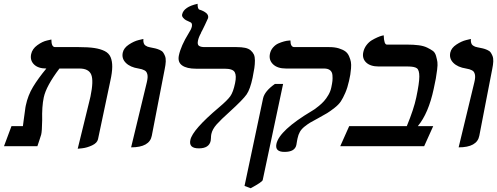

<svg xmlns="http://www.w3.org/2000/svg" viewBox="-20 -770 2617 1011"><path d="M389.2 13.2 450.2 -235.8Q453.1 -244.6 456.5 -262.2Q473.6 -344.7 460.4 -377Q447.3 -409.2 397.9 -409.2H293Q223.1 -316.9 210.4 -256.8Q200.2 -209 202.1 -137.2Q201.2 -77.6 196.8 -61Q193.8 -51.8 187 -30.5Q180.2 -9.3 176.8 0H1L40.5 -106H100.6Q101.6 -112.8 105.5 -143.1Q106.9 -152.8 108.6 -165.5Q110.4 -178.2 111.6 -187.3Q112.8 -196.3 113.8 -203.9Q114.7 -211.4 115.7 -213.9Q127 -268.1 154.1 -312.7Q181.2 -357.4 224.1 -409.2Q180.7 -409.2 158.9 -430.9Q137.2 -452.6 144 -484.9Q149.9 -512.7 176.5 -532Q203.1 -551.3 227.1 -556.6L250.5 -562Q250.5 -522 270 -522H395Q445.3 -522 477.3 -517.1Q509.3 -512.2 531.5 -501Q553.7 -489.7 562.5 -468.8Q571.3 -447.8 571 -418Q570.8 -388.2 561 -344.2L496.1 -37.1Q491.7 -17.1 465.1 -4.6Q438.5 7.8 413.6 10.7Z M670.4 5.9 752.9 -335.9Q756.3 -350.1 757.1 -360.6Q757.8 -371.1 755.9 -378.7Q753.9 -386.2 750.7 -391.1Q747.6 -396 740.7 -399.7Q733.9 -403.3 727.1 -405.3Q720.2 -407.2 709.5 -409.2Q665.5 -416 642.6 -439Q619.6 -461.9 626.5 -493.2Q631.8 -517.6 658.7 -535.4Q685.5 -553.2 710.4 -559.1L734.9 -564.9Q733.9 -552.2 736.6 -543.5Q739.3 -534.7 745.8 -530.3Q752.4 -525.9 757.1 -524.2Q761.7 -522.5 769.5 -521Q787.6 -517.6 797.9 -515.1Q808.1 -512.7 820.6 -507.3Q833 -502 838.6 -494.4Q844.2 -486.8 848.9 -475.1Q853.5 -463.4 852.8 -446.3Q852.1 -429.2 847.2 -405.8Q835.4 -346.7 813 -229.5Q790.5 -112.3 779.3 -55.2Q767.6 5.9 670.4 5.9Z M1022.5 -556.2Q1018.1 -535.6 1027.6 -528.8Q1037.1 -522 1058.1 -522H1226.1Q1252.4 -522 1270.8 -518.1Q1289.1 -514.2 1300 -504.6Q1311 -495.1 1316.7 -483.2Q1322.3 -471.2 1322.3 -451.4Q1322.3 -431.6 1319.3 -411.4Q1316.4 -391.1 1310.1 -360.8Q1297.4 -300.3 1278.6 -272.9Q1259.8 -245.6 1189 -181.2Q1143.6 -140.6 1120.8 -115Q1098.1 -89.4 1092.8 -64Q1090.8 -54.2 1090.8 -43.9Q1090.3 -31.7 1089.4 -28.8Q1081.1 11.2 1026.9 11.2Q999.5 11.2 988.5 0Q977.5 -11.2 982.4 -33.2Q993.7 -86.9 1133.8 -205.1Q1177.2 -241.7 1192.6 -263.2Q1208 -284.7 1217.8 -332Q1226.1 -371.1 1216.1 -389.6Q1206.1 -408.2 1163.1 -408.2H1012.2Q963.4 -408.2 939 -425.5Q914.6 -442.9 921.9 -478Q932.6 -528.8 973.6 -595.2Q986.8 -615.2 990.2 -629.9Q994.6 -649.9 978.5 -654.8Q966.8 -659.7 959.2 -663.8Q951.7 -668 944.3 -676.5Q937 -685.1 939 -693.8Q947.3 -733.9 1020.5 -750Q1020 -722.7 1030.3 -719.2Q1051.8 -712.9 1065.4 -701.7Q1079.1 -690.4 1075.7 -674.8Q1075.2 -672.4 1059.1 -638.7Q1043 -605 1038.1 -597.2H1039.1Q1026.4 -575.2 1022.5 -556.2Z M1299.8 221.2 1267.6 209 1365.2 -252Q1373.5 -290 1427.7 -328.1H1470.7L1363.3 178.2Q1360.8 188.5 1299.8 221.2ZM1546.9 -42Q1545.9 -37.6 1544.4 -29.8Q1543.9 -22.9 1540.5 -6.8Q1532.7 30.3 1477.5 29.8Q1426.8 29.8 1435.5 -12.2Q1450.7 -83.5 1622.6 -186Q1628.4 -189.5 1636.5 -194.8Q1644.5 -200.2 1659.2 -212.2Q1673.8 -224.1 1686 -237.5Q1698.2 -251 1709.5 -270.5Q1720.7 -290 1724.6 -310.1Q1729 -330.6 1730.5 -344Q1731.9 -357.4 1730.5 -374.5Q1729 -391.6 1717.8 -400.4Q1706.5 -409.2 1686 -409.2H1485.8Q1440.9 -409.2 1417.7 -431.6Q1394.5 -454.1 1401.4 -486.8Q1405.3 -505.9 1418 -520.3Q1430.7 -534.7 1445.8 -541.3Q1460.9 -547.9 1475.3 -551.8Q1489.7 -555.7 1499.5 -556.2L1509.3 -557.1Q1509.3 -522 1529.8 -522H1713.9Q1742.7 -522 1764.2 -515.4Q1785.6 -508.8 1798.3 -499.5Q1811 -490.2 1818.1 -473.9Q1825.2 -457.5 1827.6 -444.1Q1830.1 -430.7 1828.4 -409.9Q1826.7 -389.2 1824.5 -376.7Q1822.3 -364.3 1817.9 -344.2Q1810.1 -308.6 1798.1 -281Q1786.1 -253.4 1774.7 -236.1Q1763.2 -218.8 1740.5 -201.2Q1717.8 -183.6 1702.6 -174.3Q1687.5 -165 1654.3 -147Q1627.4 -132.8 1613.5 -124.5Q1599.6 -116.2 1583.5 -103.3Q1567.4 -90.3 1559.1 -75.7Q1550.8 -61 1546.9 -42Z M2123 -535.2Q2158.2 -535.2 2184.6 -531.7Q2210.9 -528.3 2229 -519.5Q2247.1 -510.7 2259 -502.2Q2271 -493.7 2276.1 -475.3Q2281.2 -457 2283.2 -443.4Q2285.2 -429.7 2281.7 -402.3Q2278.3 -375 2274.9 -356.4Q2271.5 -337.9 2263.7 -301.8Q2236.3 -173.3 2180.2 -106H2261.2L2213.4 0H1771.5L1818.8 -106H2122.1Q2159.2 -195.8 2171.9 -256.8Q2188 -333 2188 -366.9Q2188 -400.9 2175.3 -410.4Q2162.6 -419.9 2127.9 -419.9H1974.6Q1929.7 -419.9 1907.7 -441.4Q1885.7 -462.9 1893.1 -496.1Q1897.5 -516.1 1909.9 -532.5Q1922.4 -548.8 1937.5 -557.9Q1952.6 -566.9 1967 -573.2Q1981.4 -579.6 1991.2 -582L2000.5 -584Q2002 -535.2 2017.1 -535.2Z M2395 5.9 2477.5 -335.9Q2481 -350.1 2481.7 -360.6Q2482.4 -371.1 2480.5 -378.7Q2478.5 -386.2 2475.3 -391.1Q2472.2 -396 2465.3 -399.7Q2458.5 -403.3 2451.7 -405.3Q2444.8 -407.2 2434.1 -409.2Q2390.1 -416 2367.2 -439Q2344.2 -461.9 2351.1 -493.2Q2356.4 -517.6 2383.3 -535.4Q2410.2 -553.2 2435.1 -559.1L2459.5 -564.9Q2458.5 -552.2 2461.2 -543.5Q2463.9 -534.7 2470.5 -530.3Q2477.1 -525.9 2481.7 -524.2Q2486.3 -522.5 2494.1 -521Q2512.2 -517.6 2522.5 -515.1Q2532.7 -512.7 2545.2 -507.3Q2557.6 -502 2563.2 -494.4Q2568.8 -486.8 2573.5 -475.1Q2578.1 -463.4 2577.4 -446.3Q2576.7 -429.2 2571.8 -405.8Q2560.1 -346.7 2537.6 -229.5Q2515.1 -112.3 2503.9 -55.2Q2492.2 5.9 2395 5.9Z"/></svg>

Font: Linux Libertine Slanted
Style: Semibold Slanted
Weight: 600
Designer: Philipp H. Poll
Foundry: Philipp H. Poll
Version: Version 5.1.1